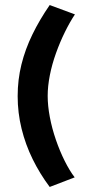

<svg xmlns="http://www.w3.org/2000/svg" viewBox="-20 -702 347 761"><path d="M276 1Q256 -25 236.5 -64Q217 -103 201.5 -148Q186 -193 177.5 -238Q169 -283 169 -322Q169 -360 177.5 -403.5Q186 -447 202 -491.5Q218 -536 237.5 -575.5Q257 -615 277 -645L177 -682Q137 -624 108.5 -565.5Q80 -507 65 -446.5Q50 -386 50 -321Q50 -255 65.5 -192Q81 -129 109.5 -71Q138 -13 177 39Z"/></svg>

Font: Catamaran
Style: Bold
Weight: 700
Designer: Pria Ravichandran
Version: Version 2.000